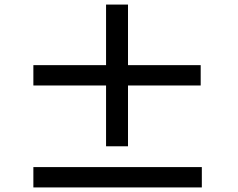

<svg xmlns="http://www.w3.org/2000/svg" viewBox="-20 -834 1040 840"><path d="M540 -194V-460H858V-549H540V-814H444V-549H126V-460H444V-194ZM126 -103V-14H863V-103Z"/></svg>

Font: Bithumb Trading Sans Semibold
Style: Regular
Weight: 600
Designer: Ham Hyungwon
Foundry: Bithumb
Version: Version 0.500;FEAKit 1.0